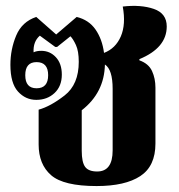

<svg xmlns="http://www.w3.org/2000/svg" viewBox="-20 -615 601 646"><path d="M503 -132V-320Q503 -351 491.5 -376Q480 -401 449 -412V-416Q541 -454 541 -526Q541 -570 497.5 -585Q454 -600 393 -593Q404 -533 386.5 -492.5Q369 -452 330 -437Q324 -483 301.5 -515.5Q279 -548 238 -558L169 -499L102 -558Q54 -542 34.5 -495.5Q15 -449 15 -397Q15 -335 40.5 -307Q66 -279 102 -279Q139 -279 163.5 -302Q188 -325 188 -364Q188 -401 168 -422.5Q148 -444 119 -444Q103 -444 93 -439Q91 -475 114 -495L166 -457H172L217 -493Q226 -484 235.5 -463.5Q245 -443 245 -407Q245 -331 197.5 -294Q150 -257 110 -246V-129Q110 -62 152 -25.5Q194 11 305 11Q401 11 452 -22.5Q503 -56 503 -132ZM103 -318Q65 -318 65 -362Q65 -406 103 -406Q142 -406 142 -362Q142 -318 103 -318ZM255 -108V-244Q331 -303 333 -398Q359 -381 359 -316V-109Q359 -38 307 -38Q278 -38 266.5 -53.5Q255 -69 255 -108Z"/></svg>

Font: Noto Serif Thai Condensed Extra
Style: Regular
Weight: 800
Width: 3
Designer: Monotype Design Team
Foundry: Monotype Imaging Inc.
Version: Version 1.901